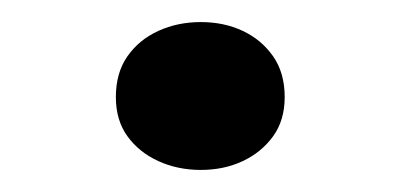

<svg xmlns="http://www.w3.org/2000/svg" viewBox="-20 -370 362 174"><path d="M162 -350Q183 -350 200 -342Q217 -334 227.5 -319Q238 -304 238 -282Q238 -261 227.5 -246.5Q217 -232 200 -224Q183 -216 162 -216Q141 -216 123.5 -224Q106 -232 95.5 -246.5Q85 -261 85 -282Q85 -304 95.5 -319Q106 -334 123.5 -342Q141 -350 162 -350Z"/></svg>

Font: Kalnia Medium
Style: Regular
Weight: 500
Designer: Frida Medrano
Foundry: Frida Medrano
Version: Version 1.105